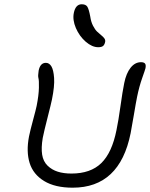

<svg xmlns="http://www.w3.org/2000/svg" viewBox="-20 -912 699 895"><path d="M438 -691.9Q409.2 -691.9 379.6 -717.5Q350.1 -743.2 333.7 -781.2Q317.4 -819.3 324.2 -852.1Q332.5 -892.1 360.8 -892.1Q379.4 -892.1 386.7 -881.3Q394 -870.6 400.9 -834Q404.3 -810.1 413.6 -792Q422.9 -773.9 432.9 -764.4Q442.9 -754.9 452.1 -747.6Q461.4 -740.2 466.6 -732.9Q471.7 -725.6 470.2 -716.8Q467.3 -703.1 460.2 -697.5Q453.1 -691.9 438 -691.9ZM318.8 -37.1Q236.8 -37.1 185.8 -68.1Q134.8 -99.1 118.2 -152.1Q101.6 -205.1 115.2 -275.9Q121.1 -304.7 134.3 -353.3Q147.5 -401.9 150.9 -418.9Q160.6 -467.8 161.4 -502.7Q162.1 -537.6 159.2 -547.9Q156.2 -558.1 160.2 -583Q167.5 -619.1 193.8 -619.1Q209.5 -619.1 219.5 -602.8Q229.5 -586.4 232.2 -548.6Q234.9 -510.7 222.2 -448.2Q217.8 -426.8 201.7 -363.8Q185.5 -300.8 179.2 -269Q171.4 -222.7 176.5 -190.9Q181.6 -159.2 201.9 -139.6Q222.2 -120.1 249.5 -111.6Q276.9 -103 313 -103Q402.3 -103 452.1 -151.6Q502 -200.2 522.9 -305.2Q532.2 -349.6 541.5 -416.7Q550.8 -483.9 559.1 -524.9Q568.4 -570.8 588.9 -596.4Q609.4 -622.1 637.2 -622.1Q650.4 -622.1 655.8 -616Q661.1 -609.9 658.2 -594.2Q656.7 -587.4 642.8 -548.1Q628.9 -508.8 619.1 -460.9Q613.3 -432.6 603.8 -375.2Q594.2 -317.9 588.9 -291Q538.1 -37.1 318.8 -37.1Z"/></svg>

Font: Shantell Sans Irregular
Style: Italic
Weight: 300
Italic angle: -11.31°
Designer: Stephen Nixon, Anya Danilova, Shantell Martin
Foundry: Arrow Type
Version: Version 1.006;[9816181b4]